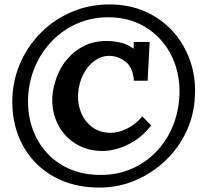

<svg xmlns="http://www.w3.org/2000/svg" viewBox="-20 -775 930 866"><path d="M443 -94Q374 -94 321.5 -126.5Q269 -159 241 -214.5Q213 -270 216 -338Q219 -382 236 -427.5Q253 -473 285 -510.5Q317 -548 363.5 -570Q410 -592 470 -590Q500 -589 529 -581.5Q558 -574 583 -555V-586H655L646 -411H584Q580 -471 546 -497Q512 -523 472 -523Q437 -523 406 -500.5Q375 -478 355 -438.5Q335 -399 332 -349Q330 -304 346.5 -265Q363 -226 396 -201.5Q429 -177 476 -176Q511 -175 551 -194Q591 -213 622 -250L662 -209Q626 -164 586 -139Q546 -114 509 -104Q472 -94 443 -94ZM428 71Q336 71 262 40.5Q188 10 136 -45.5Q84 -101 58 -176Q32 -251 36 -340Q41 -426 76 -501Q111 -576 170 -633Q229 -690 306.5 -722.5Q384 -755 473 -755Q563 -755 636 -722.5Q709 -690 760.5 -632.5Q812 -575 838 -500Q864 -425 859 -339Q855 -254 819.5 -179.5Q784 -105 724.5 -49Q665 7 589.5 39Q514 71 428 71ZM434 14Q511 14 574.5 -14Q638 -42 685 -91Q732 -140 758.5 -204Q785 -268 789 -340Q793 -412 772.5 -476.5Q752 -541 709.5 -590.5Q667 -640 606 -668.5Q545 -697 468 -697Q392 -697 327.5 -668.5Q263 -640 215 -590.5Q167 -541 139 -476.5Q111 -412 107 -340Q103 -268 123.5 -204Q144 -140 186.5 -91Q229 -42 291.5 -14Q354 14 434 14Z"/></svg>

Font: Lora
Style: Bold Italic
Weight: 700
Italic angle: -3°
Designer: Olga Karpushina, Alexei Vanyashin (Cyrillic)
Foundry: Cyreal
Version: Version 3.004